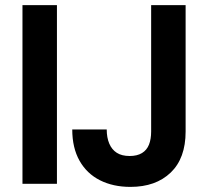

<svg xmlns="http://www.w3.org/2000/svg" viewBox="-20 -720 814 752"><path d="M68 0V-700H203V0ZM491 12Q423 12 371.5 -14Q320 -40 291.5 -90.5Q263 -141 263 -213H398Q398 -181 408 -157.5Q418 -134 437.5 -121.5Q457 -109 488 -109Q517 -109 536 -120.5Q555 -132 563.5 -153.5Q572 -175 572 -205V-700H707V-205Q707 -100 648.5 -44Q590 12 491 12Z"/></svg>

Font: DM Sans 20pt
Style: Bold
Weight: 700
Version: Version 4.004;gftools[0.9.30]